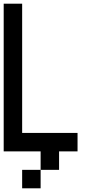

<svg xmlns="http://www.w3.org/2000/svg" viewBox="-20 -920 540 1040"><path d="M0 -100V-900H100V-200H400V-100H300V0H200V-100ZM100 100V0H200V100Z"/></svg>

Font: GalmuriMono9 Regular
Style: Regular
Weight: 400
Designer: Lee Minseo (quiple)
Version: Version 2.399;hotconv 1.1.1;makeotfexe 2.6.0 DEVELOPMENT